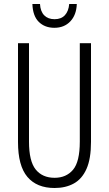

<svg xmlns="http://www.w3.org/2000/svg" viewBox="-20 -996 544 960"><path d="M435 -287Q435 -202 412.5 -151.5Q390 -101 349 -78.5Q308 -56 253 -56Q164 -56 117 -111.5Q70 -167 70 -286V-780H125V-288Q125 -190 158.5 -148.5Q192 -107 253 -107Q311 -107 345 -147Q379 -187 379 -288V-780H435ZM364 -976Q362 -921 331.5 -889Q301 -857 252 -857Q204 -857 174 -886.5Q144 -916 142 -976H180Q182 -939 201 -919.5Q220 -900 253 -900Q286 -900 304.5 -920Q323 -940 326 -976Z"/></svg>

Font: Noto Sans Malayalam UI ExtraCondensed Light
Style: Regular
Weight: 300
Width: 2
Designer: Jelle Bosma - Monotype Design Team
Foundry: Monotype Imaging Inc.
Version: Version 2.104; ttfautohint (v1.8.4.7-5d5b)